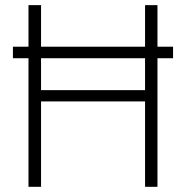

<svg xmlns="http://www.w3.org/2000/svg" viewBox="-20 -720 717 740"><path d="M89.8 -700.2H138.2V-372.6H539.1V-700.2H586.9V0H539.1V-329.1H138.2V0H89.8ZM29.8 -540H647V-495.6H29.8Z"/></svg>

Font: DavidDev Light
Style: Regular
Weight: 300
Designer: David.dev
Foundry: David.dev
Version: Version 1.001;FEAKit 1.0